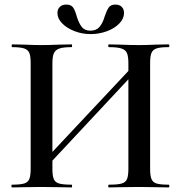

<svg xmlns="http://www.w3.org/2000/svg" viewBox="-20 -819 790 839"><path d="M147 -89 587 -558 605 -541 166 -71ZM32 -12Q68 -12 85 -17Q102 -22 108 -36.5Q114 -51 114 -81V-544Q114 -574 108 -588Q102 -602 85 -607.5Q68 -613 33 -613Q31 -613 31 -619Q31 -625 33 -625L86 -624Q132 -622 158 -622Q193 -622 241 -624L293 -625Q295 -625 295 -619Q295 -613 293 -613Q257 -613 239.5 -607Q222 -601 215.5 -586.5Q209 -572 209 -542V-81Q209 -51 215 -36.5Q221 -22 238.5 -17Q256 -12 293 -12Q295 -12 295 -6Q295 0 293 0Q259 0 240 -1L158 -2L85 -1Q66 0 32 0Q30 0 30 -6Q30 -12 32 -12ZM456 -12Q494 -12 511.5 -17Q529 -22 535 -36.5Q541 -51 541 -81V-542Q541 -572 535 -586.5Q529 -601 511 -607Q493 -613 456 -613Q453 -613 453 -619Q453 -625 456 -625L504 -624Q552 -622 589 -622Q616 -622 662 -624L717 -625Q720 -625 720 -619Q720 -613 717 -613Q681 -613 664.5 -607.5Q648 -602 642 -588Q636 -574 636 -544V-81Q636 -51 642 -36.5Q648 -22 664.5 -17Q681 -12 717 -12Q720 -12 720 -6Q720 0 717 0Q683 0 662 -1L589 -2L504 -1Q486 0 456 0Q453 0 453 -6Q453 -12 456 -12ZM437 -746Q446 -773 455 -786Q464 -799 484 -799Q502 -799 512 -789Q522 -779 522 -762Q522 -738 501.5 -716.5Q481 -695 447 -682.5Q413 -670 376 -670Q339 -670 305.5 -683Q272 -696 251.5 -717Q231 -738 231 -762Q231 -779 241.5 -789Q252 -799 270 -799Q291 -799 300 -785.5Q309 -772 316 -745Q325 -717 337.5 -701Q350 -685 375 -685Q401 -685 415 -701.5Q429 -718 437 -746Z"/></svg>

Font: Cormorant Unicase SemiBold
Style: Regular
Weight: 600
Designer: Christian Thalmann (Catharsis Fonts)
Foundry: Catharsis Fonts
Version: Version 4.000